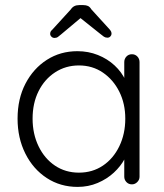

<svg xmlns="http://www.w3.org/2000/svg" viewBox="-20 -724 646 754"><path d="M498 -511Q511 -511 519.5 -502Q528 -493 528 -480V-30Q528 -18 519 -9Q510 0 498 0Q485 0 476.5 -9Q468 -18 468 -30V-149L485 -157Q485 -129 469.5 -100Q454 -71 427 -46Q400 -21 363.5 -5.5Q327 10 285 10Q217 10 163.5 -25Q110 -60 79.5 -121Q49 -182 49 -258Q49 -336 80 -395.5Q111 -455 164 -489Q217 -523 284 -523Q327 -523 364.5 -508Q402 -493 430 -467Q458 -441 473.5 -407.5Q489 -374 489 -338L468 -353V-480Q468 -493 476.5 -502Q485 -511 498 -511ZM290 -46Q343 -46 384 -73.5Q425 -101 448.5 -149.5Q472 -198 472 -258Q472 -317 448.5 -364Q425 -411 384 -439Q343 -467 290 -467Q238 -467 196.5 -440Q155 -413 131.5 -366Q108 -319 108 -258Q108 -198 131.5 -149.5Q155 -101 196 -73.5Q237 -46 290 -46ZM307 -662 220 -589Q213 -583 207.5 -579Q202 -575 194 -575Q187 -575 182 -580Q177 -585 177 -591Q177 -595 178.5 -599Q180 -603 185 -607L258 -687Q269 -704 291 -704H307Q318 -704 325.5 -700.5Q333 -697 339 -687L411 -608Q415 -603 416.5 -599.5Q418 -596 418 -591Q418 -586 413.5 -581Q409 -576 402 -576Q394 -576 388 -580Q382 -584 375 -590L286 -661Z"/></svg>

Font: zvoove
Style: Regular
Weight: 400
Designer: Vernon Adams (Nunito) & Andrew Paglinawan (Quicksand)
Foundry: zvoove
Version: Version 3.006